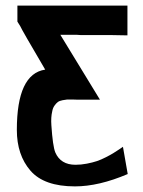

<svg xmlns="http://www.w3.org/2000/svg" viewBox="-20 -492 508 684"><path d="M40 -29Q40 -229 141 -244Q58 -385 52 -399L42 -415V-422V-428V-472H434V-366Q425 -366 406.5 -366.5Q388 -367 379 -367H269Q266 -367 261 -367.5Q256 -368 254 -368H195L336 -137H253Q251 -137 238 -137.5Q225 -138 219.5 -137.5Q214 -137 203 -135Q192 -133 186 -128.5Q180 -124 174 -115.5Q168 -107 166 -95Q161 -74 163 -46Q168 29 177 51Q196 95 249 95Q269 95 289.5 91Q310 87 325 82Q340 77 357.5 68Q375 59 383 54Q391 49 404 40.5Q417 32 418 31L435 128Q332 172 247 172Q137 172 88.5 116Q40 60 40 -29Z"/></svg>

Font: Coval
Style: Bold
Weight: 700
Foundry: Context Ltd
Version: Version 001.000